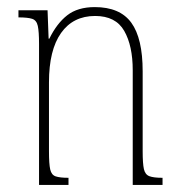

<svg xmlns="http://www.w3.org/2000/svg" viewBox="-20 -521 503 541"><path d="M438 -20V0H354V-323Q354 -392 330 -434Q306 -476 248 -476Q186 -476 152 -428Q118 -380 118 -289V-95Q118 -59 121.5 -43.5Q125 -28 137 -24Q149 -20 173 -20V0H90V-397Q90 -432 86.5 -448Q83 -464 70.5 -468Q58 -472 32 -472V-492H114L117 -412H119Q140 -455 169.5 -478Q199 -501 247 -501Q318 -501 350 -457Q382 -413 382 -320V-95Q382 -60 385.5 -44.5Q389 -29 401 -24.5Q413 -20 438 -20Z"/></svg>

Font: Noto Serif Armenian Condensed Thin
Style: Regular
Weight: 100
Width: 3
Designer: Monotype Design Team
Foundry: Monotype Imaging Inc.
Version: Version 2.008; ttfautohint (v1.8.4.7-5d5b)